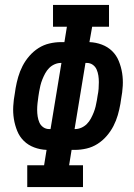

<svg xmlns="http://www.w3.org/2000/svg" viewBox="-20 -755 540 775"><path d="M90 0V-88H158L168 -150Q142 -151 118 -160Q94 -169 76.5 -186Q59 -203 49.5 -226.5Q40 -250 36 -275Q32 -300 33.5 -326.5Q35 -353 40 -379L43 -399Q47 -422 53.5 -444.5Q60 -467 71 -488.5Q82 -510 98.5 -529Q115 -548 135.5 -561Q156 -574 179.5 -579.5Q203 -585 226 -585H240L250 -647H194V-735H420V-647H352L341 -585Q367 -584 391 -575Q415 -566 432.5 -549Q450 -532 459.5 -508.5Q469 -485 473 -460Q477 -435 475.5 -408.5Q474 -382 469 -356L466 -336Q462 -313 455.5 -290.5Q449 -268 438 -246.5Q427 -225 410.5 -206Q394 -187 373.5 -174Q353 -161 329.5 -155.5Q306 -150 283 -150H269L259 -88H315V0ZM179 -234H184L228 -501H226Q213 -501 200.5 -495.5Q188 -490 178.5 -480.5Q169 -471 162.5 -459Q156 -447 151 -434.5Q146 -422 143 -409.5Q140 -397 138 -385L135 -366Q133 -352 131.5 -338.5Q130 -325 130 -311.5Q130 -298 132 -285Q134 -272 139 -260.5Q144 -249 154.5 -241.5Q165 -234 179 -234ZM283 -234Q296 -234 308.5 -239.5Q321 -245 330.5 -254.5Q340 -264 346.5 -276Q353 -288 358 -300.5Q363 -313 366 -325.5Q369 -338 371 -350L374 -369Q377 -383 378 -396.5Q379 -410 379 -423.5Q379 -437 377 -450Q375 -463 370 -474.5Q365 -486 354.5 -493.5Q344 -501 330 -501H325L281 -234Z"/></svg>

Font: Iosevka Curly Slab SmBdObl
Style: Regular
Weight: 600
Italic angle: -9°
Monospace: yes
Designer: Belleve Invis
Foundry: Belleve Invis
Version: Version 11.0.0; ttfautohint (v1.8.3)